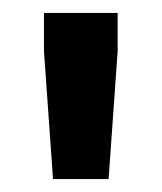

<svg xmlns="http://www.w3.org/2000/svg" viewBox="-20 -708 250 297"><path d="M62 -431 48 -629V-688H162V-629L148 -431Z"/></svg>

Font: Saira Condensed
Style: Bold
Weight: 700
Width: 3
Designer: Hector Gatti with collaboration of the Omnibus-Type team
Foundry: Omnibus-Type
Version: Version 1.101